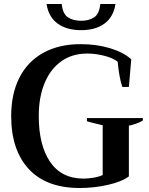

<svg xmlns="http://www.w3.org/2000/svg" viewBox="-20 -931 745 961"><path d="M213 -911H289Q294 -861 320.5 -844Q347 -827 386 -827Q425 -827 451 -844Q477 -861 482 -911H558Q548 -846 503 -813Q458 -780 386 -780Q314 -780 268.5 -813Q223 -846 213 -911ZM36 -350Q36 -461 77 -542Q118 -623 196.5 -666.5Q275 -710 383 -710Q464 -710 531.5 -689.5Q599 -669 637 -634L625 -496H592Q576 -545 569 -622Q545 -641 501.5 -652Q458 -663 417 -663Q341 -663 286.5 -624Q232 -585 203 -514.5Q174 -444 174 -350Q174 -204 231 -120.5Q288 -37 399 -37Q420 -37 447.5 -41.5Q475 -46 494 -55V-304Q435 -318 415 -324V-340H695V-328Q683 -320 662.5 -312.5Q642 -305 625 -302V-48Q588 -21 519.5 -5.5Q451 10 379 10Q212 10 124 -85Q36 -180 36 -350Z"/></svg>

Font: Trirong SemiBold
Style: Regular
Weight: 600
Designer: Katatrad Team
Foundry: CadsonDemak
Version: Version 1.001